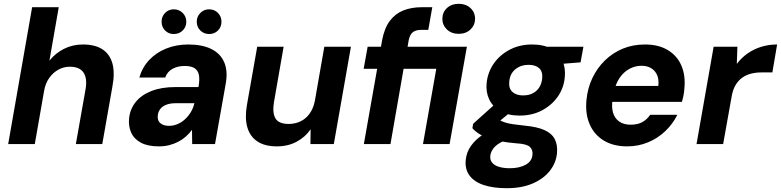

<svg xmlns="http://www.w3.org/2000/svg" viewBox="-20 -758 4108 1010"><path d="M23 0 149 -720H289L240 -439Q271 -478 316.5 -501Q362 -524 416 -524Q480 -524 519 -498.5Q558 -473 571.5 -423.5Q585 -374 571 -301L518 0H379L430 -288Q440 -345 419.5 -376Q399 -407 347 -407Q315 -407 287 -391.5Q259 -376 239 -348Q219 -320 212 -280L163 0Z M816 12Q757 12 721 -7.5Q685 -27 670 -60.5Q655 -94 659 -135Q664 -184 693.5 -221Q723 -258 776 -279Q829 -300 902 -300H1024Q1031 -338 1026.5 -362.5Q1022 -387 1004 -399Q986 -411 951 -411Q915 -411 887.5 -396Q860 -381 849 -350H713Q728 -403 764.5 -442Q801 -481 854 -502.5Q907 -524 971 -524Q1043 -524 1091 -500.5Q1139 -477 1159 -431.5Q1179 -386 1168 -321L1111 0H991L990 -75Q976 -56 958 -40Q940 -24 918 -12.5Q896 -1 870.5 5.5Q845 12 816 12ZM869 -96Q892 -96 913.5 -105Q935 -114 952.5 -130Q970 -146 983 -167Q996 -188 1002 -213L1003 -215H903Q875 -215 854.5 -207Q834 -199 823 -184.5Q812 -170 810 -151Q807 -124 823.5 -110Q840 -96 869 -96ZM894 -579Q867 -579 848.5 -597.5Q830 -616 830 -644Q830 -671 848.5 -690Q867 -709 894 -709Q922 -709 941 -690Q960 -671 960 -644Q960 -616 941 -597.5Q922 -579 894 -579ZM1080 -579Q1053 -579 1034 -597.5Q1015 -616 1015 -644Q1015 -671 1034 -690Q1053 -709 1080 -709Q1108 -709 1126.5 -690Q1145 -671 1145 -644Q1145 -616 1126.5 -597.5Q1108 -579 1080 -579Z M1436 12Q1373 12 1334 -14Q1295 -40 1281 -88.5Q1267 -137 1279 -206L1333 -512H1472L1421 -220Q1412 -163 1429.5 -134.5Q1447 -106 1499 -106Q1532 -106 1560.5 -119.5Q1589 -133 1608.5 -160Q1628 -187 1636 -226L1686 -512H1826L1736 0H1613L1614 -78Q1586 -37 1540.5 -12.5Q1495 12 1436 12Z M1894 0 1964 -396H1893L1914 -512H1984L1990 -546Q2002 -610 2030.5 -648Q2059 -686 2101.5 -703Q2144 -720 2198 -720H2254L2233 -601H2198Q2167 -601 2151.5 -588.5Q2136 -576 2130 -547L2124 -512H2436L2345 0H2205L2275 -396H2103L2034 0ZM2393 -580Q2355 -580 2331 -603Q2307 -626 2307 -659Q2307 -693 2331 -715.5Q2355 -738 2393 -738Q2431 -738 2455 -715.5Q2479 -693 2479 -659Q2479 -626 2455 -603Q2431 -580 2393 -580Z M2646 232Q2575 232 2525 215.5Q2475 199 2450 165.5Q2425 132 2430 83Q2434 42 2458 8.5Q2482 -25 2523.5 -52Q2565 -79 2621 -97L2662 -28Q2610 -12 2586 11Q2562 34 2559 62Q2557 84 2569.5 98.5Q2582 113 2606 120Q2630 127 2662 127Q2711 127 2744.5 109Q2778 91 2781 56Q2784 31 2767.5 15Q2751 -1 2697 -4Q2648 -8 2610 -15.5Q2572 -23 2543.5 -33.5Q2515 -44 2495.5 -57Q2476 -70 2465 -84L2469 -107L2597 -222L2692 -190L2539 -64L2592 -136Q2602 -129 2613 -123.5Q2624 -118 2639.5 -113Q2655 -108 2679.5 -104.5Q2704 -101 2741 -97Q2805 -91 2843.5 -74Q2882 -57 2898 -26.5Q2914 4 2910 48Q2905 99 2872.5 140.5Q2840 182 2782.5 207Q2725 232 2646 232ZM2713 -150Q2653 -150 2612.5 -173Q2572 -196 2553.5 -235Q2535 -274 2540 -322Q2546 -379 2578 -424.5Q2610 -470 2662 -497Q2714 -524 2779 -524Q2840 -524 2880 -501.5Q2920 -479 2938 -440Q2956 -401 2951 -352Q2946 -295 2914 -249.5Q2882 -204 2830.5 -177Q2779 -150 2713 -150ZM2732 -256Q2773 -256 2800 -279Q2827 -302 2832 -344Q2836 -381 2816.5 -399Q2797 -417 2760 -417Q2720 -417 2691.5 -394Q2663 -371 2659 -330Q2655 -293 2675.5 -274.5Q2696 -256 2732 -256ZM2846 -415 2841 -512H3049L3034 -430Z M3279 12Q3207 12 3156.5 -18.5Q3106 -49 3082 -104Q3058 -159 3065 -232Q3071 -294 3096 -347Q3121 -400 3162 -440Q3203 -480 3256 -502Q3309 -524 3373 -524Q3445 -524 3494 -494Q3543 -464 3565 -411.5Q3587 -359 3580 -291Q3579 -274 3575.5 -256Q3572 -238 3567 -222H3162L3177 -306H3443Q3447 -340 3436.5 -363.5Q3426 -387 3405 -399.5Q3384 -412 3354 -412Q3321 -412 3290.5 -395.5Q3260 -379 3238.5 -347Q3217 -315 3208 -266L3203 -236Q3196 -197 3204.5 -166.5Q3213 -136 3237 -119Q3261 -102 3297 -102Q3335 -102 3359.5 -116Q3384 -130 3400 -154H3543Q3520 -107 3480.5 -69Q3441 -31 3389.5 -9.5Q3338 12 3279 12Z M3644 0 3734 -512H3859L3856 -422Q3881 -455 3913.5 -477.5Q3946 -500 3985 -512Q4024 -524 4068 -524L4043 -377H3984Q3956 -377 3930.5 -370.5Q3905 -364 3884 -349Q3863 -334 3848.5 -309Q3834 -284 3828 -246L3784 0Z"/></svg>

Font: DM Sans 12pt ExtraBold
Style: Italic
Weight: 800
Italic angle: -10°
Version: Version 4.004;gftools[0.9.30]